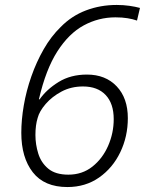

<svg xmlns="http://www.w3.org/2000/svg" viewBox="-20 -745 591 775"><path d="M252 10Q159 10 112.5 -49.5Q66 -109 66 -209Q66 -261 76 -319.5Q86 -378 106.5 -436.5Q127 -495 156.5 -546.5Q186 -598 225 -636Q269 -681 327 -703Q385 -725 451 -725Q478 -725 502.5 -721.5Q527 -718 545 -713L533 -662Q516 -668 494.5 -671.5Q473 -675 446 -675Q378 -675 318 -642.5Q258 -610 211.5 -537.5Q165 -465 137 -344H140Q168 -384 216.5 -414Q265 -444 331 -444Q406 -444 451 -396.5Q496 -349 496 -268Q496 -194 465.5 -130.5Q435 -67 380 -28.5Q325 10 252 10ZM256 -40Q312 -40 353 -72.5Q394 -105 416.5 -156.5Q439 -208 439 -264Q439 -327 406.5 -361.5Q374 -396 315 -396Q267 -396 228.5 -375.5Q190 -355 164.5 -325.5Q139 -296 132 -269Q123 -240 123 -200Q123 -162 134.5 -125Q146 -88 175 -64Q204 -40 256 -40Z"/></svg>

Font: Noto Sans Light
Style: Italic
Weight: 300
Italic angle: -12°
Designer: Monotype Design Team
Foundry: Monotype Imaging Inc.
Version: Version 2.013; ttfautohint (v1.8.4.7-5d5b)